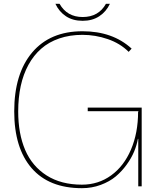

<svg xmlns="http://www.w3.org/2000/svg" viewBox="-20 -985 859 1015"><path d="M729 -416V0H710.9V-251H709Q703.1 -217.8 689 -183.6Q674.8 -149.4 649.4 -114.3Q624 -79.1 591.6 -52Q559.1 -24.9 512.5 -7.6Q465.8 9.8 413.1 9.8Q238.8 9.8 147 -96.4Q55.2 -202.6 55.2 -396Q55.2 -595.2 149.9 -707.5Q244.6 -819.8 416 -819.8Q575.7 -819.8 675.8 -728L660.2 -710.9Q615.2 -755.9 549.6 -778.3Q483.9 -800.8 416 -800.8Q348.6 -800.8 293.2 -781.7Q237.8 -762.7 197.8 -727.5Q157.7 -692.4 130.4 -642.3Q103 -592.3 89.6 -530.3Q76.2 -468.3 76.2 -396Q76.2 -278.3 113 -192.4Q149.9 -106.4 226.3 -57.6Q302.7 -8.8 413.1 -8.8Q500 -8.8 567.6 -57.9Q635.3 -106.9 672.6 -194.8Q710 -282.7 710 -394L712.9 -397H443.8V-416ZM540 -964.8H561Q541.5 -923.3 504.9 -899.2Q468.3 -875 417 -875Q365.2 -875 328.9 -898.9Q292.5 -922.9 272.9 -964.8H294.9Q334.5 -895 417 -895Q501 -895 540 -964.8Z"/></svg>

Font: Sinkin Sans 100 Thin
Style: Regular
Weight: 100
Designer: Keith Bates
Foundry: K-Type
Version: Sinkin Sans (version 1.0)  by Keith Bates   •   © 2014   www